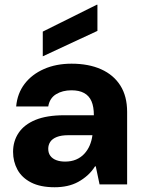

<svg xmlns="http://www.w3.org/2000/svg" viewBox="-20 -776 595 808"><path d="M210 12Q150 12 111 -8Q72 -28 53.5 -62Q35 -96 35 -137Q35 -182 58.5 -217Q82 -252 129.5 -271.5Q177 -291 251 -291H375Q375 -327 365 -350Q355 -373 334 -384.5Q313 -396 281 -396Q243 -396 216 -379.5Q189 -363 183 -328H48Q53 -383 83.5 -423Q114 -463 165 -485.5Q216 -508 281 -508Q353 -508 405.5 -484.5Q458 -461 486.5 -416Q515 -371 515 -305V0H399L383 -76H380Q366 -54 348 -38Q330 -22 309 -10.5Q288 1 263 6.5Q238 12 210 12ZM254 -96Q280 -96 300 -104.5Q320 -113 334.5 -128.5Q349 -144 357.5 -164Q366 -184 369 -207H267Q238 -207 219 -199.5Q200 -192 191.5 -179Q183 -166 183 -150Q183 -132 192 -120Q201 -108 217 -102Q233 -96 254 -96ZM160 -539V-643L387 -756H390V-646Z"/></svg>

Font: DM Sans 36pt ExtraBold
Style: Regular
Weight: 800
Designer: Colophon Foundry, Jonny Pinhorn
Foundry: Colophon Foundry
Version: Version 4.004;gftools[0.9.30]